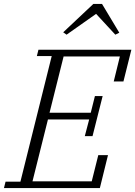

<svg xmlns="http://www.w3.org/2000/svg" viewBox="-35 -949 683 969"><path d="M-7 -32H68L226 -666H151L159 -698H628L588 -538H539L570 -664H286L215 -380H423L444 -464H483L432 -262H393L415 -346H207L129 -34H428L461 -166H510L469 0H-15ZM284 -786 436 -929H480L567 -784L547 -774L450 -879L301 -774Z"/></svg>

Font: IBM Plex Serif Light
Style: Italic
Weight: 300
Italic angle: -14°
Designer: Mike Abbink, Paul van der Laan, Pieter van Rosmalen
Foundry: Bold Monday
Version: Version 3.001